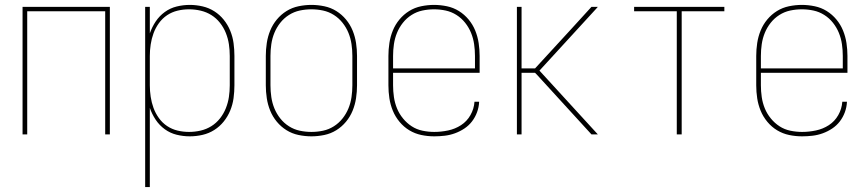

<svg xmlns="http://www.w3.org/2000/svg" viewBox="-20 -548 3540 783"><path d="M72 0V-520H428V0H409V-502H91V0Z M572 215V-520H591V-412Q600 -438 615 -460.5Q630 -483 652 -499Q674 -515 700.5 -521.5Q727 -528 754 -528Q780 -528 806 -522Q832 -516 854 -502Q876 -488 892.5 -467.5Q909 -447 919 -422.5Q929 -398 932.5 -372Q936 -346 936 -320V-200Q936 -174 932.5 -148Q929 -122 919 -97.5Q909 -73 892.5 -52.5Q876 -32 854 -18Q832 -4 806 2Q780 8 754 8Q727 8 700.5 1.5Q674 -5 652 -21Q630 -37 615 -59.5Q600 -82 591 -108V215ZM751 -10Q775 -10 798.5 -15.5Q822 -21 842 -33.5Q862 -46 877 -65Q892 -84 901 -106.5Q910 -129 913.5 -152.5Q917 -176 917 -200V-320Q917 -344 913.5 -367.5Q910 -391 901 -413.5Q892 -436 877 -455Q862 -474 842 -486.5Q822 -499 798.5 -504.5Q775 -510 751 -510Q727 -510 704 -504.5Q681 -499 661.5 -486Q642 -473 628 -453.5Q614 -434 606 -412Q598 -390 594.5 -366.5Q591 -343 591 -320V-200Q591 -177 594.5 -153.5Q598 -130 606 -108Q614 -86 628 -66.5Q642 -47 661.5 -34Q681 -21 704 -15.5Q727 -10 751 -10Z M1250 8Q1224 8 1197.5 2.5Q1171 -3 1148.5 -17Q1126 -31 1109 -51.5Q1092 -72 1082 -96.5Q1072 -121 1068 -147.5Q1064 -174 1064 -200V-320Q1064 -346 1068 -372.5Q1072 -399 1082 -423.5Q1092 -448 1109 -468.5Q1126 -489 1148.5 -503Q1171 -517 1197.5 -522.5Q1224 -528 1250 -528Q1276 -528 1302.5 -522.5Q1329 -517 1351.5 -503Q1374 -489 1391 -468.5Q1408 -448 1418 -423.5Q1428 -399 1432 -372.5Q1436 -346 1436 -320V-200Q1436 -174 1432 -147.5Q1428 -121 1418 -96.5Q1408 -72 1391 -51.5Q1374 -31 1351.5 -17Q1329 -3 1302.5 2.5Q1276 8 1250 8ZM1250 -10Q1274 -10 1297.5 -15Q1321 -20 1341.5 -33Q1362 -46 1377 -65Q1392 -84 1401 -106Q1410 -128 1413.5 -152Q1417 -176 1417 -200V-320Q1417 -344 1413.5 -368Q1410 -392 1401 -414Q1392 -436 1377 -455Q1362 -474 1341.5 -487Q1321 -500 1297.5 -505Q1274 -510 1250 -510Q1226 -510 1202.5 -505Q1179 -500 1158.5 -487Q1138 -474 1123 -455Q1108 -436 1099 -414Q1090 -392 1086.5 -368Q1083 -344 1083 -320V-200Q1083 -176 1086.5 -152Q1090 -128 1099 -106Q1108 -84 1123 -65Q1138 -46 1158.5 -33Q1179 -20 1202.5 -15Q1226 -10 1250 -10Z M1751 8Q1724 8 1698 2.5Q1672 -3 1649.5 -16.5Q1627 -30 1609.5 -51Q1592 -72 1582 -96.5Q1572 -121 1568 -147Q1564 -173 1564 -200V-320Q1564 -346 1568 -372.5Q1572 -399 1582 -423.5Q1592 -448 1609 -468.5Q1626 -489 1648.5 -503Q1671 -517 1697.5 -522.5Q1724 -528 1750 -528Q1776 -528 1802.5 -522.5Q1829 -517 1851.5 -503Q1874 -489 1891 -468.5Q1908 -448 1918 -423.5Q1928 -399 1932 -372.5Q1936 -346 1936 -320V-251H1583V-200Q1583 -176 1586.5 -152Q1590 -128 1599 -106Q1608 -84 1623.5 -65Q1639 -46 1659 -33Q1679 -20 1703 -15Q1727 -10 1751 -10Q1779 -10 1807.5 -16Q1836 -22 1860 -37.5Q1884 -53 1898.5 -78.5Q1913 -104 1915 -133H1934Q1933 -111 1925.5 -90.5Q1918 -70 1905 -53Q1892 -36 1874 -24Q1856 -12 1835.5 -4.5Q1815 3 1793.5 5.5Q1772 8 1751 8ZM1583 -269H1917V-320Q1917 -344 1913.5 -368Q1910 -392 1901 -414Q1892 -436 1877 -455Q1862 -474 1841.5 -487Q1821 -500 1797.5 -505Q1774 -510 1750 -510Q1726 -510 1702.5 -505Q1679 -500 1658.5 -487Q1638 -474 1623 -455Q1608 -436 1599 -414Q1590 -392 1586.5 -368Q1583 -344 1583 -320Z M2088 0V-520H2107V-269H2162L2309 -429L2392 -520H2418L2411 -512L2180 -260L2418 0H2392L2169 -244L2162 -251H2107V0Z M2740 0V-502H2566V-520H2934V-502H2760V0Z M3251 8Q3224 8 3198 2.5Q3172 -3 3149.5 -16.5Q3127 -30 3109.5 -51Q3092 -72 3082 -96.5Q3072 -121 3068 -147Q3064 -173 3064 -200V-320Q3064 -346 3068 -372.5Q3072 -399 3082 -423.5Q3092 -448 3109 -468.5Q3126 -489 3148.5 -503Q3171 -517 3197.5 -522.5Q3224 -528 3250 -528Q3276 -528 3302.5 -522.5Q3329 -517 3351.5 -503Q3374 -489 3391 -468.5Q3408 -448 3418 -423.5Q3428 -399 3432 -372.5Q3436 -346 3436 -320V-251H3083V-200Q3083 -176 3086.5 -152Q3090 -128 3099 -106Q3108 -84 3123.5 -65Q3139 -46 3159 -33Q3179 -20 3203 -15Q3227 -10 3251 -10Q3279 -10 3307.5 -16Q3336 -22 3360 -37.5Q3384 -53 3398.5 -78.5Q3413 -104 3415 -133H3434Q3433 -111 3425.5 -90.5Q3418 -70 3405 -53Q3392 -36 3374 -24Q3356 -12 3335.5 -4.5Q3315 3 3293.5 5.5Q3272 8 3251 8ZM3083 -269H3417V-320Q3417 -344 3413.5 -368Q3410 -392 3401 -414Q3392 -436 3377 -455Q3362 -474 3341.5 -487Q3321 -500 3297.5 -505Q3274 -510 3250 -510Q3226 -510 3202.5 -505Q3179 -500 3158.5 -487Q3138 -474 3123 -455Q3108 -436 3099 -414Q3090 -392 3086.5 -368Q3083 -344 3083 -320Z"/></svg>

Font: Iosevka SS18 Thin
Style: Regular
Weight: 100
Monospace: yes
Designer: Belleve Invis
Foundry: Belleve Invis
Version: Version 25.1.1; ttfautohint (v1.8.4)